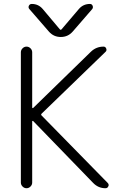

<svg xmlns="http://www.w3.org/2000/svg" viewBox="-20 -995 631 993"><path d="M387.7 -948.2Q410.2 -974.6 445.3 -974.6Q455.1 -974.6 459 -965.3Q462.9 -956.1 457 -948.2L355.5 -831.1Q331.1 -803.7 294.4 -803.7Q257.8 -803.7 233.4 -831.1L131.8 -948.2Q125 -956.1 129.4 -965.3Q133.8 -974.6 144.5 -974.6Q178.7 -974.6 201.2 -948.2L289.1 -843.8Q293.9 -837.9 298.8 -843.8ZM146.5 -439.5Q146.5 -436.5 148.4 -436Q150.4 -435.5 151.4 -436.5L450.2 -727.5Q477.5 -753.9 515.6 -753.9Q525.4 -753.9 529.3 -744.1Q533.2 -734.4 526.4 -727.5L195.3 -407.2Q190.4 -402.3 195.3 -397.5L537.1 -48.8Q542 -43.9 542 -38.1Q542 -34.2 540 -31.2Q536.1 -21.5 525.4 -21.5Q488.3 -21.5 461.9 -48.8L151.4 -369.1Q150.4 -370.1 148.4 -369.6Q146.5 -369.1 146.5 -367.2V-50.8Q146.5 -39.1 137.7 -30.3Q128.9 -21.5 117.2 -21.5Q105.5 -21.5 96.7 -30.3Q87.9 -39.1 87.9 -50.8V-724.6Q87.9 -736.3 96.7 -745.1Q105.5 -753.9 117.2 -753.9Q128.9 -753.9 137.7 -745.1Q146.5 -736.3 146.5 -724.6Z"/></svg>

Font: Gen Jyuu Gothic P Light
Style: Regular
Weight: 200
Designer: [Source Han Sans]
Ryoko NISHIZUKA  (kana & ideographs); Paul D. Hunt (Latin, Greek & Cyrillic); Wenlong ZHANG  (bopomofo
Version: Version 1.002.20150607